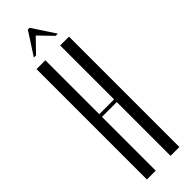

<svg xmlns="http://www.w3.org/2000/svg" viewBox="-288 -857 861 861"><g transform="rotate(-45 142.0 -426.5)"><path d="M95 -700V-358H189V-700H245V0H189V-341H95V0H39V-700ZM137 -853H148L219 -745H205L143 -809L81 -745H67Z"/></g></svg>

Font: Moniqa Cond Heading
Style: Regular
Weight: 400
Width: 3
Designer: Rajesh Rajput
Foundry: Rajesh Rajput
Version: Version 1.000